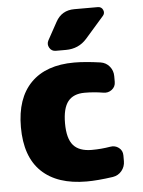

<svg xmlns="http://www.w3.org/2000/svg" viewBox="-55 -814 645 867"><g transform="rotate(-5 268.0 -380.0)"><path d="M422 -137Q444 -141 461 -128Q478 -115 478 -93V-67Q478 -42 462.5 -23Q447 -4 422 0Q352 10 303 10Q170 10 99 -58Q28 -126 28 -260Q28 -391 96.5 -460.5Q165 -530 293 -530Q342 -530 412 -520Q437 -516 452.5 -497Q468 -478 468 -453V-427Q468 -405 451 -392Q434 -379 412 -383Q371 -390 328 -390Q277 -390 252.5 -359Q228 -328 228 -260Q228 -191 254.5 -160.5Q281 -130 338 -130Q381 -130 422 -137ZM315 -770H421Q438 -770 444.5 -755Q451 -740 440 -728L356 -632Q319 -590 261 -590H215Q196 -590 186.5 -606.5Q177 -623 186 -640L230 -720Q257 -770 315 -770Z"/></g></svg>

Font: Rounded Mplus 1c Black
Style: Regular
Weight: 900
Version: Version 1.059.20150529